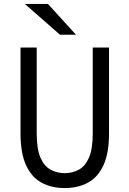

<svg xmlns="http://www.w3.org/2000/svg" viewBox="-20 -941 656 973"><path d="M308 12Q240.5 12 190.2 -15.5Q140 -43 112 -103.8Q84 -164.5 84 -265V-700H166V-265Q166 -185 185.5 -141.2Q205 -97.5 237.5 -80.5Q270 -63.5 308 -63.5Q346 -63.5 378.5 -80.5Q411 -97.5 430.5 -141.2Q450 -185 450 -265V-700H532.5V-265Q532.5 -165 504.5 -104Q476.5 -43 426 -15.5Q375.5 12 308 12ZM284 -765 106 -921H223L365 -765Z"/></svg>

Font: Overpass Mono
Style: Regular
Weight: 400
Designer: Delve Withrington, Dave Bailey
Foundry: Delve Fonts LLC
Version: Version 4.000